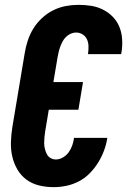

<svg xmlns="http://www.w3.org/2000/svg" viewBox="-20 -763 540 791"><path d="M201 8Q170 8 141 1Q112 -6 89 -23Q66 -40 51.5 -65Q37 -90 30.5 -118.5Q24 -147 25 -178Q26 -209 31 -240L82 -545Q86 -570 94.5 -596Q103 -622 117.5 -645.5Q132 -669 153 -688.5Q174 -708 199 -720.5Q224 -733 250.5 -738Q277 -743 303 -743Q330 -743 355.5 -739Q381 -735 404 -723.5Q427 -712 444.5 -694Q462 -676 471.5 -653Q481 -630 483 -603.5Q485 -577 481 -550L479 -540H342L343 -544Q345 -559 344.5 -574Q344 -589 338 -601.5Q332 -614 320 -621.5Q308 -629 293 -629Q282 -629 271 -624Q260 -619 251.5 -610.5Q243 -602 237.5 -591.5Q232 -581 228 -570Q224 -559 221.5 -548Q219 -537 217 -526L200 -425H322L303 -311H181L166 -221Q164 -209 163 -196.5Q162 -184 162 -172.5Q162 -161 165 -149.5Q168 -138 173 -128Q178 -118 188 -112Q198 -106 210 -106Q225 -106 239.5 -114.5Q254 -123 263.5 -136.5Q273 -150 278 -165Q283 -180 285 -195H422V-194Q418 -168 408.5 -142.5Q399 -117 384.5 -93.5Q370 -70 350 -49.5Q330 -29 305 -16Q280 -3 253.5 2.5Q227 8 201 8Z"/></svg>

Font: Iosevka Heavy Oblique
Style: Regular
Weight: 900
Italic angle: -9°
Monospace: yes
Designer: Belleve Invis
Foundry: Belleve Invis
Version: Version 32.5.0; ttfautohint (v1.8.4)